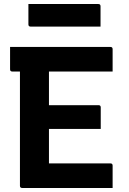

<svg xmlns="http://www.w3.org/2000/svg" viewBox="-20 -933 640 953"><path d="M90 0Q79 0 79 -11V-578H41Q30 -578 30 -589V-700H528Q539 -700 539 -689V-578H223V-411H469Q480 -411 480 -400V-293H223V-122H528Q539 -122 539 -111V0ZM121 -913H468Q479 -913 479 -902V-801H132Q121 -801 121 -812Z"/></svg>

Font: Recursive Mn Lnr St
Style: Bold
Weight: 700
Monospace: yes
Version: Version 1.079;hotconv 1.0.112;makeotfexe 2.5.65598; ttfautoh